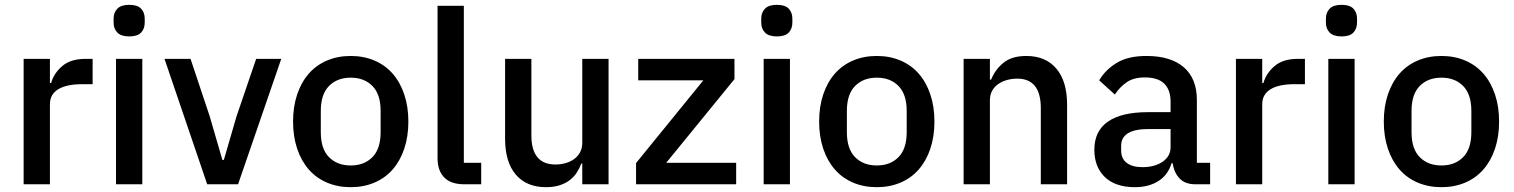

<svg xmlns="http://www.w3.org/2000/svg" viewBox="-20 -764 6278 796"><path d="M78 0V-520H187V-420H192Q203 -460 238 -490Q273 -520 335 -520H364V-415H321Q256 -415 221.5 -394Q187 -373 187 -332V0Z M516 -613Q482 -613 466.5 -629Q451 -645 451 -670V-687Q451 -712 466.5 -728Q482 -744 516 -744Q550 -744 565 -728Q580 -712 580 -687V-670Q580 -645 565 -629Q550 -613 516 -613ZM461 -520H570V0H461Z M839 0 662 -520H770L849 -283L902 -101H908L961 -283L1042 -520H1146L967 0Z M1434 12Q1380 12 1335.5 -7Q1291 -26 1260 -61.5Q1229 -97 1212 -147.5Q1195 -198 1195 -260Q1195 -322 1212 -372.5Q1229 -423 1260 -458.5Q1291 -494 1335.5 -513Q1380 -532 1434 -532Q1488 -532 1532.5 -513Q1577 -494 1608 -458.5Q1639 -423 1656 -372.5Q1673 -322 1673 -260Q1673 -198 1656 -147.5Q1639 -97 1608 -61.5Q1577 -26 1532.5 -7Q1488 12 1434 12ZM1434 -78Q1490 -78 1524 -112.5Q1558 -147 1558 -216V-304Q1558 -373 1524 -407.5Q1490 -442 1434 -442Q1378 -442 1344 -407.5Q1310 -373 1310 -304V-216Q1310 -147 1344 -112.5Q1378 -78 1434 -78Z M1905 0Q1849 0 1821.5 -28.5Q1794 -57 1794 -108V-740H1903V-89H1975V0Z M2394 -86H2390Q2383 -67 2371.5 -49Q2360 -31 2342.5 -17.5Q2325 -4 2300.5 4Q2276 12 2244 12Q2163 12 2118.5 -40Q2074 -92 2074 -189V-520H2183V-203Q2183 -82 2283 -82Q2304 -82 2324 -87.5Q2344 -93 2359.5 -104Q2375 -115 2384.5 -132Q2394 -149 2394 -172V-520H2503V0H2394Z M2617 0V-88L2896 -431H2626V-520H3025V-436L2742 -89H3032V0Z M3201 -613Q3167 -613 3151.5 -629Q3136 -645 3136 -670V-687Q3136 -712 3151.5 -728Q3167 -744 3201 -744Q3235 -744 3250 -728Q3265 -712 3265 -687V-670Q3265 -645 3250 -629Q3235 -613 3201 -613ZM3146 -520H3255V0H3146Z M3615 12Q3561 12 3516.5 -7Q3472 -26 3441 -61.5Q3410 -97 3393 -147.5Q3376 -198 3376 -260Q3376 -322 3393 -372.5Q3410 -423 3441 -458.5Q3472 -494 3516.5 -513Q3561 -532 3615 -532Q3669 -532 3713.5 -513Q3758 -494 3789 -458.5Q3820 -423 3837 -372.5Q3854 -322 3854 -260Q3854 -198 3837 -147.5Q3820 -97 3789 -61.5Q3758 -26 3713.5 -7Q3669 12 3615 12ZM3615 -78Q3671 -78 3705 -112.5Q3739 -147 3739 -216V-304Q3739 -373 3705 -407.5Q3671 -442 3615 -442Q3559 -442 3525 -407.5Q3491 -373 3491 -304V-216Q3491 -147 3525 -112.5Q3559 -78 3615 -78Z M3975 0V-520H4084V-434H4089Q4106 -476 4140.5 -504Q4175 -532 4235 -532Q4315 -532 4359.5 -479.5Q4404 -427 4404 -330V0H4295V-316Q4295 -438 4197 -438Q4176 -438 4155.5 -432.5Q4135 -427 4119 -416Q4103 -405 4093.5 -388Q4084 -371 4084 -348V0Z M4936 0Q4893 0 4870 -24.5Q4847 -49 4842 -87H4837Q4822 -38 4782 -13Q4742 12 4685 12Q4604 12 4560.5 -30Q4517 -72 4517 -143Q4517 -221 4573.5 -260Q4630 -299 4739 -299H4833V-343Q4833 -391 4807 -417Q4781 -443 4726 -443Q4680 -443 4651 -423Q4622 -403 4602 -372L4537 -431Q4563 -475 4610 -503.5Q4657 -532 4733 -532Q4834 -532 4888 -485Q4942 -438 4942 -350V-89H4997V0ZM4716 -71Q4767 -71 4800 -93.5Q4833 -116 4833 -154V-229H4741Q4628 -229 4628 -159V-141Q4628 -106 4651.5 -88.5Q4675 -71 4716 -71Z M5104 0V-520H5213V-420H5218Q5229 -460 5264 -490Q5299 -520 5361 -520H5390V-415H5347Q5282 -415 5247.5 -394Q5213 -373 5213 -332V0Z M5542 -613Q5508 -613 5492.5 -629Q5477 -645 5477 -670V-687Q5477 -712 5492.5 -728Q5508 -744 5542 -744Q5576 -744 5591 -728Q5606 -712 5606 -687V-670Q5606 -645 5591 -629Q5576 -613 5542 -613ZM5487 -520H5596V0H5487Z M5956 12Q5902 12 5857.5 -7Q5813 -26 5782 -61.5Q5751 -97 5734 -147.5Q5717 -198 5717 -260Q5717 -322 5734 -372.5Q5751 -423 5782 -458.5Q5813 -494 5857.5 -513Q5902 -532 5956 -532Q6010 -532 6054.5 -513Q6099 -494 6130 -458.5Q6161 -423 6178 -372.5Q6195 -322 6195 -260Q6195 -198 6178 -147.5Q6161 -97 6130 -61.5Q6099 -26 6054.5 -7Q6010 12 5956 12ZM5956 -78Q6012 -78 6046 -112.5Q6080 -147 6080 -216V-304Q6080 -373 6046 -407.5Q6012 -442 5956 -442Q5900 -442 5866 -407.5Q5832 -373 5832 -304V-216Q5832 -147 5866 -112.5Q5900 -78 5956 -78Z"/></svg>

Font: IBM Plex Sans Thai Medm
Style: Regular
Weight: 500
Designer: Mike Abbink, Paul van der Laan, Pieter van Rosmalen, Ben Mitchell, Mark Frömberg
Foundry: Bold Monday
Version: Version 1.2